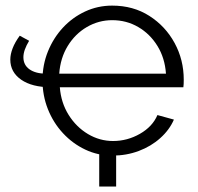

<svg xmlns="http://www.w3.org/2000/svg" viewBox="-20 -550 711 691"><path d="M337.1 121.2V0L398 -26.1V121.2ZM17.1 -335.5Q17.1 -354.6 25.5 -376.3Q33.9 -398.1 51.1 -421.5L84.8 -403.2Q74.5 -386.1 69.3 -371.4Q64.2 -356.7 64.2 -344.1Q64.2 -315.9 86.3 -300.4Q108.5 -284.9 145.8 -284.9H230.5V-236H163.4Q95.3 -236 56.2 -263.2Q17.1 -290.4 17.1 -335.5ZM384.3 10Q332.6 10 287.1 -11.5Q241.6 -33 206.8 -70.5Q171.9 -108 152.4 -157.1Q132.9 -206.3 132.9 -261.6Q132.9 -316.6 152.6 -365.1Q172.3 -413.7 206.6 -450.6Q240.8 -487.4 286.3 -508.6Q331.9 -529.8 383.6 -529.8Q459.6 -529.8 517.5 -492.8Q575.5 -455.7 608.4 -395.2Q641.3 -334.7 641.3 -263.2Q641.3 -255.3 641 -247.9Q640.6 -240.4 639.9 -236H195.3Q199.6 -180.3 227 -136.5Q254.4 -92.8 296.6 -67.6Q338.8 -42.5 386.8 -42.5Q438.3 -42.5 483.6 -68.4Q528.9 -94.3 546.6 -135.9L605.9 -119.6Q589.8 -82.5 556.8 -53Q523.9 -23.4 479.5 -6.7Q435 10 384.3 10ZM193.2 -284.9H577.3Q573.3 -341.5 546.5 -384.8Q519.8 -428.1 477.5 -452.7Q435.3 -477.4 383.9 -477.4Q334.9 -477.4 292.6 -452.7Q250.4 -428.1 223.8 -384.6Q197.2 -341.2 193.2 -284.9Z"/></svg>

Font: Raleway Thin
Style: Regular
Weight: 100
Designer: Matt McInerney, Pablo Impallari, Rodrigo Fuenzalida
Foundry: Matt McInerney, Pablo Impallari, Rodrigo Fuenzalida
Version: Version 4.026